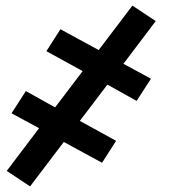

<svg xmlns="http://www.w3.org/2000/svg" viewBox="-20 -494 640 683"><path d="M87 169 4 114 119 -38 21 -91 72 -170 176 -112 274 -241 145 -312 195 -390 331 -316 451 -474 534 -419 419 -267 517 -214 466 -135 362 -193 264 -64 393 7 343 85 207 11Z"/></svg>

Font: Iosevka Extended Oblique
Style: Bold
Weight: 700
Width: 7
Italic angle: -9°
Monospace: yes
Designer: Belleve Invis
Foundry: Belleve Invis
Version: Version 32.5.0; ttfautohint (v1.8.4)